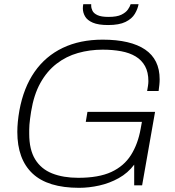

<svg xmlns="http://www.w3.org/2000/svg" viewBox="-20 -888 838 920"><path d="M359 12Q209 12 136 -56.5Q63 -125 63 -256Q63 -279 65.5 -305Q68 -331 73 -359Q93 -468 145.5 -543.5Q198 -619 280.5 -658.5Q363 -698 472 -698Q539 -698 590 -686Q641 -674 675.5 -650.5Q710 -627 727.5 -591.5Q745 -556 745 -508Q745 -495 743.5 -481Q742 -467 740 -452H685Q687 -463 689 -476Q691 -489 691 -499Q691 -542 675 -571Q659 -600 630 -617.5Q601 -635 560.5 -642.5Q520 -650 472 -650Q410 -650 353.5 -634Q297 -618 251 -582.5Q205 -547 173.5 -490.5Q142 -434 129 -353Q126 -334 124 -318.5Q122 -303 121 -290.5Q120 -278 120 -267.5Q120 -257 120 -247Q120 -171 148.5 -124.5Q177 -78 230 -57Q283 -36 355 -36Q453 -36 513.5 -64Q574 -92 607.5 -145Q641 -198 654 -271L660 -304H391L399 -352H723L661 0H623V-99Q593 -59 549 -34.5Q505 -10 455.5 1Q406 12 359 12ZM498 -768Q451 -768 424.5 -779.5Q398 -791 387.5 -809.5Q377 -828 377 -848Q377 -853 377.5 -858Q378 -863 379 -868H417Q417 -867 417 -864.5Q417 -862 417 -861Q417 -849 423 -836.5Q429 -824 447 -815.5Q465 -807 500 -807Q540 -807 561.5 -817.5Q583 -828 593 -842.5Q603 -857 606 -868H644Q640 -845 626 -821.5Q612 -798 581.5 -783Q551 -768 498 -768Z"/></svg>

Font: Archivo SemiBold Thin
Style: Italic
Weight: 250
Italic angle: -10°
Version: Version 2.001